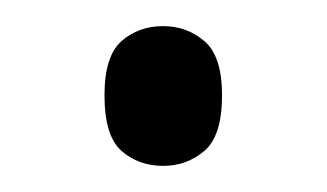

<svg xmlns="http://www.w3.org/2000/svg" viewBox="-20 -121 250 147"><path d="M105 6Q86 6 73 -5.5Q60 -17 60 -48Q60 -78 73 -89.5Q86 -101 105 -101Q123 -101 136.5 -89.5Q150 -78 150 -48Q150 -17 136.5 -5.5Q123 6 105 6Z"/></svg>

Font: Noto Serif Armenian SemiCondensed Light
Style: Regular
Weight: 300
Width: 4
Designer: Monotype Design Team
Foundry: Monotype Imaging Inc.
Version: Version 2.008; ttfautohint (v1.8.4.7-5d5b)